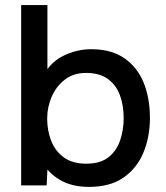

<svg xmlns="http://www.w3.org/2000/svg" viewBox="-20 -727 651 753"><path d="M329 6Q296 6 266.5 -1Q237 -8 211.5 -23.5Q186 -39 166 -62L163 0H63V-707H166V-456Q194 -494 241 -514Q288 -534 338 -534Q417 -534 468 -498.5Q519 -463 543.5 -402.5Q568 -342 568 -265Q568 -189 542 -127.5Q516 -66 463.5 -30Q411 6 329 6ZM318 -85Q373 -85 405 -110Q437 -135 451 -176Q465 -217 465 -264Q465 -313 450.5 -353Q436 -393 403.5 -417Q371 -441 317 -441Q268 -441 234 -414.5Q200 -388 182.5 -347Q165 -306 165 -262Q165 -216 180.5 -175.5Q196 -135 230 -110Q264 -85 318 -85Z"/></svg>

Font: Onest Medium
Style: Regular
Weight: 500
Designer: Dmitri Voloshin, Andrey Kudryavtsev
Foundry: Dmitri Voloshin, Andrey Kudryavtsev
Version: Version 1.000;gftools[0.9.33]